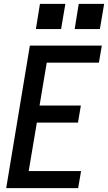

<svg xmlns="http://www.w3.org/2000/svg" viewBox="-20 -970 557 990"><path d="M12 0 134 -735H505L490 -647H221L184 -426H397L382 -338H170L128 -88H398L383 0ZM495 -820H365L386 -950H517ZM295 -820H165L186 -950H317Z"/></svg>

Font: Iosevka SS04 Semibold
Style: Italic
Weight: 600
Italic angle: -9°
Monospace: yes
Designer: Belleve Invis
Foundry: Belleve Invis
Version: Version 19.0.0; ttfautohint (v1.8.4)